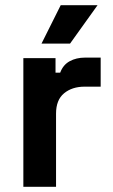

<svg xmlns="http://www.w3.org/2000/svg" viewBox="-20 -720 436 740"><path d="M70 0V-496H194V-440H212Q223 -470 248.5 -484Q274 -498 308 -498H368V-386H306Q258 -386 227 -360.5Q196 -335 196 -282V0ZM140 -552 214 -700H356L250 -552Z"/></svg>

Font: Space Grotesk
Style: Bold
Weight: 700
Designer: Florian Karsten
Foundry: Florian Karsten
Version: Version 2.000